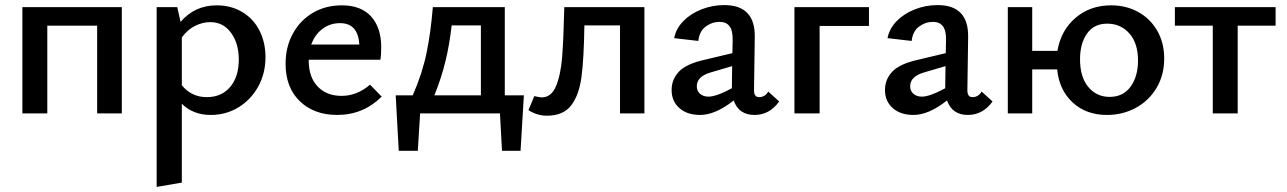

<svg xmlns="http://www.w3.org/2000/svg" viewBox="-20 -446 5060 755"><path d="M459 0H362V-345H166V0H68V-418H459Z M1024 -221Q1024 -157 995 -105Q966 -53 917 -23.5Q868 6 809 6Q739 6 695 -38V272L596 289V-418H677L690 -360Q746 -425 832 -425Q889 -425 933 -398.5Q977 -372 1000.5 -325.5Q1024 -279 1024 -221ZM919 -212Q919 -275 888.5 -317Q858 -359 807 -359Q777 -359 747.5 -344.5Q718 -330 695 -299V-111Q713 -88 738 -76Q763 -64 793 -64Q851 -64 885 -104Q919 -144 919 -212Z M1481 -66Q1408 6 1306 6Q1215 6 1159 -48Q1103 -102 1103 -195Q1103 -262 1132 -314.5Q1161 -367 1211 -396Q1261 -425 1324 -425Q1400 -425 1439.5 -381Q1479 -337 1479 -261Q1479 -229 1476 -211H1194V-207Q1194 -143 1229 -106Q1264 -69 1323 -69Q1384 -69 1435 -113ZM1204 -271H1393Q1388 -355 1317 -355Q1278 -355 1248 -332.5Q1218 -310 1204 -271Z M2040 -71 2027 147H1954L1946 0H1632L1623 147H1548L1536 -71H1603Q1641 -158 1657.5 -238.5Q1674 -319 1682 -418H1965V-71ZM1871 -71V-346H1756Q1748 -273 1732 -206.5Q1716 -140 1688 -71Z M2514 0H2418V-346H2278Q2276 -214 2266.5 -143Q2257 -72 2226 -31.5Q2195 9 2130 9Q2092 9 2058 -13L2081 -68Q2103 -63 2110 -63Q2148 -63 2166.5 -107.5Q2185 -152 2190.5 -222Q2196 -292 2199 -418H2514Z M3044 -47Q3006 6 2947 6Q2885 6 2865 -51Q2793 6 2733 6Q2682 6 2651.5 -21Q2621 -48 2621 -92Q2621 -134 2650 -164.5Q2679 -195 2751 -211L2860 -237L2861 -287Q2862 -325 2849 -342.5Q2836 -360 2810 -360Q2780 -360 2755 -341.5Q2730 -323 2726 -285L2631 -296Q2638 -333 2666.5 -362.5Q2695 -392 2738 -409Q2781 -426 2828 -426Q2950 -426 2948 -300L2945 -91Q2945 -64 2965 -64Q2988 -64 3001 -86ZM2858 -99V-108L2859 -186L2774 -161Q2720 -145 2720 -107Q2720 -88 2733 -77Q2746 -66 2766 -66Q2797 -66 2858 -99Z M3397 -344H3203V0H3104V-418H3397Z M3883 -47Q3845 6 3786 6Q3724 6 3704 -51Q3632 6 3572 6Q3521 6 3490.5 -21Q3460 -48 3460 -92Q3460 -134 3489 -164.5Q3518 -195 3590 -211L3699 -237L3700 -287Q3701 -325 3688 -342.5Q3675 -360 3649 -360Q3619 -360 3594 -341.5Q3569 -323 3565 -285L3470 -296Q3477 -333 3505.5 -362.5Q3534 -392 3577 -409Q3620 -426 3667 -426Q3789 -426 3787 -300L3784 -91Q3784 -64 3804 -64Q3827 -64 3840 -86ZM3697 -99V-108L3698 -186L3613 -161Q3559 -145 3559 -107Q3559 -88 3572 -77Q3585 -66 3605 -66Q3636 -66 3697 -99Z M4558 -216Q4558 -151 4528 -100.5Q4498 -50 4446.5 -22Q4395 6 4333 6Q4251 6 4198 -43Q4145 -92 4137 -173H4039V0H3943V-418H4039V-246H4138Q4152 -327 4209.5 -376Q4267 -425 4349 -425Q4409 -425 4456.5 -398.5Q4504 -372 4531 -324.5Q4558 -277 4558 -216ZM4455 -208Q4455 -276 4421 -314.5Q4387 -353 4334 -353Q4282 -353 4254.5 -314Q4227 -275 4227 -213Q4227 -143 4259.5 -104Q4292 -65 4343 -65Q4397 -65 4426 -105.5Q4455 -146 4455 -208Z M4996 -345H4847V0H4749V-345H4600V-418H4996Z"/></svg>

Font: Ysabeau Semibold
Style: Regular
Weight: 600
Designer: Christian Thalmann (Catharsis Fonts)
Version: Version 0.003